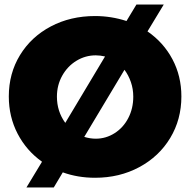

<svg xmlns="http://www.w3.org/2000/svg" viewBox="-20 -775 842 850"><path d="M783 -348Q783 -246 733.5 -164Q684 -82 596.5 -35Q509 12 401 12Q324 12 258 -12L218 55H97L166 -59Q97 -108 58 -183Q19 -258 19 -348Q19 -450 68.5 -531Q118 -612 205 -658Q292 -704 401 -704Q472 -704 540 -682L584 -755H705L633 -636Q704 -587 743.5 -512.5Q783 -438 783 -348ZM269 -231 445 -525Q423 -530 404 -530Q358 -530 318.5 -506Q279 -482 255.5 -440Q232 -398 232 -347Q232 -282 269 -231ZM570 -347Q570 -381 559.5 -411.5Q549 -442 531 -466L353 -169Q379 -161 404 -161Q449 -161 487.5 -185.5Q526 -210 548 -252.5Q570 -295 570 -347Z"/></svg>

Font: #9Slide03 Montserrat ExtraBold
Style: Regular
Weight: 800
Designer: Julieta Ulanovsky
Foundry: Julieta Ulanovsky
Version: Version 6.001